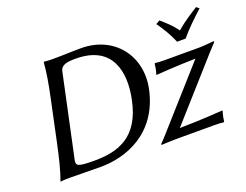

<svg xmlns="http://www.w3.org/2000/svg" viewBox="-102 -850 1351 1055"><g transform="rotate(-20 573.0 -322.5)"><path d="M281 -645C247 -645 231 -648 231 -648L228 -645C224 -588 212 -520 196 -445L144 -200C128 -125 111 -54 91 0V3C91 3 109 0 144 0C215 0 224 2 327 2C468 2 668 -62 721 -308C760 -494 639 -648 447 -648C383 -648 345 -645 281 -645ZM204 -82 307 -564C314 -599 350 -604 399 -604C615 -604 645 -438 612 -284C570 -82 446 -42 305 -42C207 -42 198 -50 204 -82ZM807 -50 1107 -387C1130 -412 1139 -422 1146 -429C1147 -433 1146 -435 1142 -435C1137 -435 1089 -429 1060 -429H856C836 -429 815 -430 801 -432L798 -429C796 -416 796 -411 794 -402C793 -393 789 -379 786 -371L787 -368C787 -368 903 -377 1018 -379L709 -32C698 -20 690 -11 680 -2L682 3C682 3 736 0 764 0H990C1010 0 1031 1 1045 3L1048 0C1050 -13 1050 -18 1052 -27C1054 -36 1058 -50 1060 -58L1059 -61C1059 -61 928 -51 807 -50ZM955 -501H1005C1043 -547 1091 -592 1134 -631L1118 -644C1075 -617 1036 -592 991 -554C965 -590 937 -615 904 -644L881 -631C908 -593 936 -548 955 -501Z"/></g></svg>

Font: Libertinus Sans
Style: Italic
Weight: 400
Italic angle: -12°
Designer: Philipp H. Poll, Khaled Hosny
Foundry: Caleb Maclennan
Version: Version 7.050;RELEASE